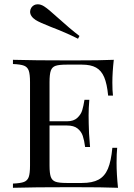

<svg xmlns="http://www.w3.org/2000/svg" viewBox="-20 -892 635 912"><path d="M42 0ZM251 -811Q313 -754.9 357.4 -721.2L350.6 -708Q292.5 -737.3 221.7 -764.2Q167.5 -785.6 149.4 -796.9Q123 -814.5 123 -836.4Q123 -845.7 128.4 -855Q139.6 -871.6 159.2 -871.6Q174.3 -871.6 189.5 -861.8Q209.5 -849.1 251 -811ZM540.5 0Q475.6 -2.9 321.3 -2.9Q136.7 -2.9 41.5 0V-20Q77.6 -21.5 94 -27.8Q110.4 -34.2 116.5 -51.3Q122.6 -68.4 122.6 -106V-502Q122.6 -539.6 116.5 -556.6Q110.4 -573.7 94 -580.1Q77.6 -586.4 41.5 -587.9V-607.9Q136.7 -605 321.3 -605Q461.4 -605 520.5 -607.9Q513.7 -547.9 513.7 -500Q513.7 -460.9 516.6 -438H493.7Q488.3 -493.7 474.9 -525.4Q461.4 -557.1 436.3 -571Q411.1 -585 369.6 -585H296.4Q260.3 -585 243.9 -579.3Q227.5 -573.7 221.4 -556.6Q215.3 -539.6 215.3 -502V-315.9H298.3Q330.1 -315.9 347.4 -332.3Q364.7 -348.6 370.6 -368.4Q376.5 -388.2 381.3 -418H404.3Q400.9 -378.9 400.9 -343.8L401.4 -306.2Q401.4 -266.1 407.7 -193.8H384.3Q380.4 -224.6 373.3 -246.1Q366.2 -267.6 348.4 -281.7Q330.6 -295.9 298.3 -295.9H215.3V-106Q215.3 -68.4 221.4 -51.5Q227.5 -34.7 243.9 -28.8Q260.3 -22.9 296.4 -22.9H369.6Q418.9 -22.9 448.2 -38.8Q477.5 -54.7 492.7 -90.6Q507.8 -126.5 513.7 -189.9H536.6Q533.7 -163.1 533.7 -118.2Q533.7 -65.4 540.5 0Z"/></svg>

Font: TypoPRO Playfair Display SC
Style: Regular
Weight: 400
Designer: Claus Eggers Sørensen
Foundry: Claus Eggers Sørensen
Version: Version 1.004;PS 001.004;hotconv 1.0.70;makeotf.lib2.5.58329